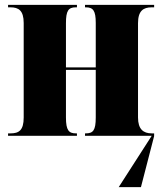

<svg xmlns="http://www.w3.org/2000/svg" viewBox="-20 -556 663 786"><path d="M13 0H295V-10H291C262 -10 250 -22 250 -75V-270H372V-75C372 -22 361 -10 331 -10H328V0H601L466 210H557L611 1L610 0H611V-10H601C567 -10 545 -27 545 -75V-461C545 -512 567 -526 601 -526H611V-536H328V-526H331C361 -526 372 -513 372 -462V-280H250V-461C250 -512 260 -526 290 -526H295V-536H13V-526H23C56 -526 77 -513 77 -462V-75C77 -22 57 -10 23 -10H13Z"/></svg>

Font: Noto Serif Display Condensed Black
Style: Regular
Weight: 900
Width: 3
Designer: Monotype Design Team
Foundry: Monotype Imaging Inc.
Version: Version 2.009